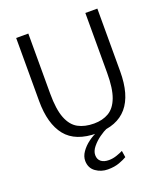

<svg xmlns="http://www.w3.org/2000/svg" viewBox="-174 -863 1068 1232"><g transform="rotate(-20 360.0 -247.0)"><path d="M363 8Q216 8 149.5 -74.8Q83 -157.5 83 -314V-744H166V-334Q166 -226 189.8 -165.8Q213.5 -105.5 258.2 -81.2Q303 -57 366 -57Q424.5 -57 467 -82Q509.5 -107 532.2 -167.2Q555 -227.5 555 -334V-743H637V-315Q637 8 363 8ZM348.5 250Q303 250 266.8 224.2Q230.5 198.5 229.5 150Q229 118.5 249.8 88.8Q270.5 59 302 35.8Q333.5 12.5 365.5 0L401.5 -3L432.5 0Q408 10.5 377.5 32.2Q347 54 324.8 81.5Q302.5 109 302.5 136Q302.5 165 321.8 180.5Q341 196 375.5 196Q402.5 196 429.8 186.5Q457 177 472.5 169L479.5 214Q461.5 225 428 237.5Q394.5 250 348.5 250Z"/></g></svg>

Font: Merriweather Sans Light
Style: Regular
Weight: 300
Designer: Eben Sorkin
Foundry: Eben Sorkin
Version: Version 2.001; ttfautohint (v1.8.3)